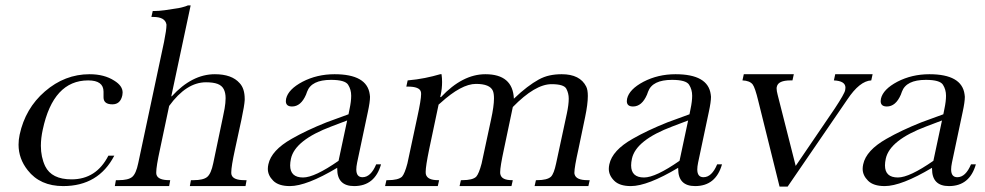

<svg xmlns="http://www.w3.org/2000/svg" viewBox="-20 -692 3663 714"><path d="M405 -113Q346 0 215 0Q129 0 83 -59Q49 -102 49 -154Q49 -172 53 -191Q74 -289 147 -352Q221 -416 313 -416Q368 -416 405 -392Q436 -373 436 -348Q436 -343 435 -338Q428 -304 398 -304Q365 -304 365 -330Q365 -333 365 -335V-348Q365 -349 365 -351Q365 -393 308 -393Q178 -393 139 -210Q132 -178 132 -150Q132 -108 148 -74Q172 -25 246 -25Q338 -25 383 -113Z M617 -334H619Q694 -416 779 -416Q842 -416 871 -383Q890 -363 890 -324Q890 -322 890 -320Q889 -300 878 -248L854 -137Q840 -73 840 -51Q840 -45 841 -42Q847 -22 889 -22H897L893 0H686L690 -22H700Q736 -22 750.5 -34Q765 -46 773 -85L809 -257Q817 -294 818 -308.5Q819 -323 819 -327Q819 -347 812 -360.5Q805 -374 789 -380Q773 -386 746 -386Q673 -386 609 -298L575 -137Q561 -73 561 -51Q561 -45 562 -42Q568 -22 610 -22H613L609 0H407L411 -22H421Q457 -22 471.5 -34Q486 -46 494 -85L590 -536Q599 -581 599 -598Q599 -600 599 -601Q594 -629 550 -629H543L548 -651H553Q570 -651 592.5 -654Q615 -657 645 -662Q653 -664 661.5 -666Q670 -668 679 -672H689Z M1397 -81Q1374 0 1297 0Q1234 0 1234 -64Q1234 -66 1234 -68Q1120 0 1058 0Q1016 0 996 -20Q976 -40 976 -64Q976 -72 978 -81Q989 -133 1065 -176Q1119 -207 1194 -237L1276 -267L1280 -287Q1286 -315 1286 -336Q1286 -359 1274.5 -377Q1263 -395 1211 -395Q1138 -395 1122 -351L1118 -340Q1099 -296 1066 -296Q1043 -296 1043 -316Q1043 -320 1044 -325Q1052 -360 1105 -388Q1159 -416 1224 -416Q1345 -416 1355 -341Q1356 -337 1356 -332Q1356 -313 1348 -276L1308 -87Q1305 -72 1305 -62Q1305 -33 1328 -33Q1359 -33 1379 -81ZM1213 -222Q1077 -171 1062 -102Q1059 -88 1059 -77Q1059 -32 1107 -32Q1150 -32 1239 -94L1271 -244Z M1622 -416Q1624 -401 1624 -387Q1624 -363 1619 -340L1617 -331H1620Q1700 -416 1785 -416Q1887 -416 1891 -325Q1917 -350 1940 -367.5Q1963 -385 1983 -396Q2003 -407 2024 -411.5Q2045 -416 2069 -416Q2137 -416 2160 -370Q2166 -358 2166 -335Q2166 -305 2156 -257L2131 -137Q2116 -70 2116 -50Q2116 -45 2117 -43Q2123 -22 2165 -22H2173L2168 0H1968L1973 -22H1977Q2015 -22 2029 -35Q2040 -46 2048 -84L2088 -270Q2095 -303 2095 -325Q2095 -345 2086 -362Q2077 -379 2031 -379Q1970 -379 1887 -294L1854 -137Q1840 -72 1840 -52Q1840 -45 1841 -43Q1846 -22 1884 -22H1887L1882 0H1689L1694 -22H1699Q1738 -22 1751 -35Q1761 -46 1771 -84L1806 -247Q1817 -297 1817 -326Q1817 -344 1813 -354Q1802 -380 1750 -380Q1696 -380 1618 -309L1611 -303L1576 -137Q1563 -74 1563 -53Q1563 -46 1564 -43Q1570 -22 1609 -22H1613L1608 0H1412L1417 -22H1422Q1461 -22 1475 -35Q1485 -46 1495 -84L1532 -257Q1546 -321 1546 -342Q1546 -348 1545 -351Q1540 -370 1496 -370H1491L1496 -393Q1530 -396 1560 -402Q1590 -408 1617 -416Z M2665 -81Q2642 0 2565 0Q2502 0 2502 -64Q2502 -66 2502 -68Q2388 0 2326 0Q2284 0 2264 -20Q2244 -40 2244 -64Q2244 -72 2246 -81Q2257 -133 2333 -176Q2387 -207 2462 -237L2544 -267L2548 -287Q2554 -315 2554 -336Q2554 -359 2542.5 -377Q2531 -395 2479 -395Q2406 -395 2390 -351L2386 -340Q2367 -296 2334 -296Q2311 -296 2311 -316Q2311 -320 2312 -325Q2320 -360 2373 -388Q2427 -416 2492 -416Q2613 -416 2623 -341Q2624 -337 2624 -332Q2624 -313 2616 -276L2576 -87Q2573 -72 2573 -62Q2573 -33 2596 -33Q2627 -33 2647 -81ZM2481 -222Q2345 -171 2330 -102Q2327 -88 2327 -77Q2327 -32 2375 -32Q2418 -32 2507 -94L2539 -244Z M2879 2 2800 -316Q2788 -366 2779 -378Q2768 -392 2741 -393L2746 -416H2932L2927 -393H2920Q2874 -393 2869 -370Q2868 -367 2868 -363Q2868 -354 2872 -339L2939 -75L3084 -288Q3121 -344 3123 -357Q3124 -362 3124 -366Q3124 -391 3081 -393L3086 -416H3225L3220 -393Q3177 -391 3131 -322L2909 2Z M3609 -81Q3586 0 3509 0Q3446 0 3446 -64Q3446 -66 3446 -68Q3332 0 3270 0Q3228 0 3208 -20Q3188 -40 3188 -64Q3188 -72 3190 -81Q3201 -133 3277 -176Q3331 -207 3406 -237L3488 -267L3492 -287Q3498 -315 3498 -336Q3498 -359 3486.5 -377Q3475 -395 3423 -395Q3350 -395 3334 -351L3330 -340Q3311 -296 3278 -296Q3255 -296 3255 -316Q3255 -320 3256 -325Q3264 -360 3317 -388Q3371 -416 3436 -416Q3557 -416 3567 -341Q3568 -337 3568 -332Q3568 -313 3560 -276L3520 -87Q3517 -72 3517 -62Q3517 -33 3540 -33Q3571 -33 3591 -81ZM3425 -222Q3289 -171 3274 -102Q3271 -88 3271 -77Q3271 -32 3319 -32Q3362 -32 3451 -94L3483 -244Z"/></svg>

Font: New Athena Unicode
Style: Italic
Weight: 400
Designer: J. Rusten 1997; rev. by R. Hancock 2001, 2002, rev. by D. Mastronarde 2002-2019
Foundry: Society for Classical Studies (formerly American Philological Association)
Version: Version 5.008